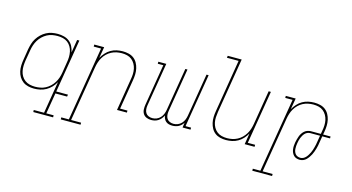

<svg xmlns="http://www.w3.org/2000/svg" viewBox="-96 -1132 3193 1743"><g transform="rotate(15 1500.0 -260.0)"><path d="M243 -11Q267 -11 292 -15.5Q317 -20 340 -32Q363 -44 382.5 -62.5Q402 -81 416 -103.5Q430 -126 438 -150Q446 -174 450 -199L466 -299Q471 -325 471.5 -351Q472 -377 467 -401Q462 -425 449.5 -446.5Q437 -468 418 -482.5Q399 -497 374 -503Q349 -509 323 -509Q299 -509 273.5 -504.5Q248 -500 225 -487.5Q202 -475 182.5 -456.5Q163 -438 149.5 -415.5Q136 -393 128 -369Q120 -345 116 -320L99 -220Q95 -194 94 -168.5Q93 -143 98 -118.5Q103 -94 115.5 -73Q128 -52 147.5 -37.5Q167 -23 192 -17Q217 -11 243 -11ZM474 215H288L287 196H384L434 -106Q420 -79 398.5 -56.5Q377 -34 350.5 -19Q324 -4 295.5 2Q267 8 238 8Q209 8 182 1.5Q155 -5 133.5 -21Q112 -37 98 -60Q84 -83 78 -110Q72 -137 73 -165.5Q74 -194 79 -223L95 -323Q100 -350 108 -376.5Q116 -403 131 -427Q146 -451 167 -471Q188 -491 213.5 -504.5Q239 -518 266 -523Q293 -528 320 -528Q350 -528 379 -520.5Q408 -513 430 -495.5Q452 -478 464.5 -452.5Q477 -427 483 -398L503 -520H524L441 -19H551L548 0H438L405 196H474Z M732 215H546V196H617L733 -501H664V-520H757L739 -415Q754 -441 774 -463.5Q794 -486 820 -501Q846 -516 874.5 -522Q903 -528 931 -528Q959 -528 986.5 -521.5Q1014 -515 1035 -499Q1056 -483 1069 -459.5Q1082 -436 1088 -409Q1094 -382 1093 -353.5Q1092 -325 1087 -297L1041 -19H1110V0H1017L1066 -300Q1071 -325 1072 -351Q1073 -377 1068 -401Q1063 -425 1051 -446Q1039 -467 1020.5 -482Q1002 -497 977.5 -503Q953 -509 927 -509Q903 -509 878 -504Q853 -499 830 -487Q807 -475 788 -456.5Q769 -438 756 -415.5Q743 -393 735.5 -369Q728 -345 724 -321L638 196H732Z M1339 8Q1316 8 1295.5 -0.5Q1275 -9 1263.5 -27Q1252 -45 1251 -68Q1250 -91 1254 -114L1318 -501H1266V-520H1341L1273 -110Q1270 -91 1272 -72.5Q1274 -54 1283.5 -39.5Q1293 -25 1310 -18Q1327 -11 1346 -11Q1366 -11 1385.5 -19Q1405 -27 1419.5 -42.5Q1434 -58 1442 -78Q1450 -98 1453 -117L1520 -520H1540L1472 -110Q1469 -91 1471 -72.5Q1473 -54 1482.5 -39.5Q1492 -25 1509 -18Q1526 -11 1545 -11Q1565 -11 1584.5 -19Q1604 -27 1618.5 -42.5Q1633 -58 1641 -78Q1649 -98 1652 -117L1719 -520H1739L1656 -19H1708V0H1633L1640 -47Q1632 -34 1620.5 -23Q1609 -12 1595.5 -5Q1582 2 1567 5Q1552 8 1538 8Q1521 8 1505.5 4Q1490 0 1478 -10Q1466 -20 1459.5 -34Q1453 -48 1450 -64Q1443 -48 1431.5 -34Q1420 -20 1405 -10Q1390 0 1373 4Q1356 8 1339 8Z M2042 8Q2014 8 1987 1.5Q1960 -5 1939 -21Q1918 -37 1905 -60.5Q1892 -84 1886 -111Q1880 -138 1881 -166.5Q1882 -195 1887 -223L1968 -716H1858L1861 -735H1992L1907 -220Q1903 -195 1901.5 -169Q1900 -143 1905 -119Q1910 -95 1922 -74Q1934 -53 1953 -38Q1972 -23 1996.5 -17Q2021 -11 2047 -11Q2071 -11 2095.5 -16Q2120 -21 2143 -33Q2166 -45 2185 -63.5Q2204 -82 2217.5 -104.5Q2231 -127 2238.5 -151Q2246 -175 2250 -199L2303 -520H2324L2241 -19H2310V0H2217L2234 -105Q2220 -79 2199.5 -56.5Q2179 -34 2153 -19Q2127 -4 2098.5 2Q2070 8 2042 8Z M2532 215H2346V196H2417L2533 -501H2464V-520H2557L2539 -415Q2554 -441 2574 -463.5Q2594 -486 2620 -501Q2646 -516 2674.5 -522Q2703 -528 2731 -528Q2759 -528 2786.5 -521.5Q2814 -515 2835 -499Q2856 -483 2869 -459.5Q2882 -436 2888 -409Q2894 -382 2893 -353.5Q2892 -325 2887 -297L2882 -269H2952V-251H2879L2869 -191Q2867 -176 2864 -160.5Q2861 -145 2856.5 -130Q2852 -115 2846.5 -99.5Q2841 -84 2833.5 -69.5Q2826 -55 2816.5 -41.5Q2807 -28 2795.5 -16.5Q2784 -5 2768 1.5Q2752 8 2736 8Q2720 8 2704.5 3Q2689 -2 2678.5 -13Q2668 -24 2661.5 -38.5Q2655 -53 2653 -69Q2651 -85 2652 -102Q2653 -119 2656 -135Q2659 -150 2663 -165Q2667 -180 2672.5 -195Q2678 -210 2687 -223.5Q2696 -237 2708 -247.5Q2720 -258 2735.5 -263.5Q2751 -269 2766 -269H2861L2866 -300Q2871 -325 2872 -351Q2873 -377 2868 -401Q2863 -425 2851 -446Q2839 -467 2820.5 -482Q2802 -497 2777.5 -503Q2753 -509 2727 -509Q2703 -509 2678 -504Q2653 -499 2630 -487Q2607 -475 2588 -456.5Q2569 -438 2556 -415.5Q2543 -393 2535.5 -369Q2528 -345 2524 -321L2438 196H2532ZM2737 -11Q2751 -11 2764 -17.5Q2777 -24 2787 -35Q2797 -46 2804.5 -58.5Q2812 -71 2818.5 -84Q2825 -97 2829 -110.5Q2833 -124 2837 -137.5Q2841 -151 2843.5 -164.5Q2846 -178 2848 -191L2858 -251H2766Q2753 -251 2740 -245.5Q2727 -240 2717.5 -230Q2708 -220 2701 -208Q2694 -196 2689 -183.5Q2684 -171 2681 -158Q2678 -145 2676 -133Q2673 -119 2672.5 -105Q2672 -91 2672.5 -78Q2673 -65 2677.5 -52.5Q2682 -40 2690 -30.5Q2698 -21 2710.5 -16Q2723 -11 2737 -11Z"/></g></svg>

Font: Iosevka HT Thin Extended
Style: Italic
Weight: 100
Width: 7
Italic angle: -9°
Monospace: yes
Designer: Belleve Invis
Foundry: Belleve Invis
Version: Version 32.3.0; ttfautohint (v1.8.4)